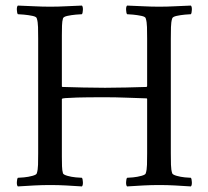

<svg xmlns="http://www.w3.org/2000/svg" viewBox="-20 -666 748 689"><path d="M160 -642Q189 -642 216.5 -643.5Q244 -645 274 -646Q278 -642 277.5 -630.5Q277 -619 274 -615Q268 -615 252 -613.5Q236 -612 222 -609Q208 -606 206 -600Q203 -590 202.5 -574Q202 -558 202 -539Q202 -536 202 -533Q202 -530 202 -527V-356Q202 -355 203 -354.5Q204 -354 204 -354Q240 -353 278 -352Q316 -351 357 -351Q392 -351 432.5 -352Q473 -353 506 -354Q506 -354 507 -355Q508 -356 508 -357V-527Q508 -549 507.5 -568.5Q507 -588 503 -600Q502 -606 487.5 -609Q473 -612 457.5 -613.5Q442 -615 436 -615Q433 -619 432.5 -630.5Q432 -642 436 -646Q466 -645 494.5 -643.5Q523 -642 551 -642Q580 -642 607.5 -643.5Q635 -645 665 -646Q669 -642 668.5 -630.5Q668 -619 665 -615Q659 -615 643.5 -613.5Q628 -612 614 -609Q600 -606 598 -600Q594 -588 593.5 -568.5Q593 -549 593 -527V-116Q593 -94 593.5 -75Q594 -56 598 -44Q600 -39 614 -35Q628 -31 643.5 -29.5Q659 -28 665 -28Q668 -24 668.5 -12.5Q669 -1 665 3Q635 1 607.5 -0.5Q580 -2 551 -2Q523 -2 494.5 -0.5Q466 1 436 3Q432 -1 432.5 -12.5Q433 -24 436 -28Q442 -28 457.5 -29.5Q473 -31 487.5 -35Q502 -39 503 -44Q507 -56 507.5 -75Q508 -94 508 -116V-310Q508 -312 507 -312.5Q506 -313 506 -313Q472 -314 433.5 -315.5Q395 -317 357 -317Q289 -317 257 -316Q225 -315 215 -314Q205 -313 203 -312Q202 -311 202 -310.5Q202 -310 202 -310V-116Q202 -113 202 -110Q202 -107 202 -104Q202 -85 202.5 -69.5Q203 -54 206 -44Q208 -39 222 -35Q236 -31 252 -29.5Q268 -28 274 -28Q277 -24 277.5 -12.5Q278 -1 274 3Q244 1 216.5 -0.5Q189 -2 160 -2Q132 -2 103 -0.5Q74 1 44 3Q40 -1 40.5 -12.5Q41 -24 44 -28Q50 -28 66 -29.5Q82 -31 96.5 -35Q111 -39 112 -44Q116 -56 116.5 -75Q117 -94 117 -116V-527Q117 -549 116.5 -568.5Q116 -588 112 -600Q111 -606 96.5 -609Q82 -612 66 -613.5Q50 -615 44 -615Q41 -619 40.5 -630.5Q40 -642 44 -646Q74 -645 103 -643.5Q132 -642 160 -642Z"/></svg>

Font: Amiri Quran
Style: Regular
Weight: 400
Designer: Khaled Hosny
Version: Version 0.117